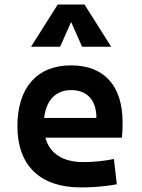

<svg xmlns="http://www.w3.org/2000/svg" viewBox="-20 -815 626 845"><path d="M335.4 9.8C376.5 9.8 429.7 7.8 494.1 -3.9L481.4 -115.2C436 -106.4 392.6 -101.6 347.2 -101.6C257.3 -101.6 198.7 -138.7 179.7 -209H516.6C518.6 -230 519.5 -251.5 519.5 -275.9C519.5 -439.5 437 -527.3 292.5 -527.3C142.6 -527.3 56.6 -428.7 56.6 -259.8C56.6 -85.9 157.2 9.8 335.4 9.8ZM116.7 -609.4H244.6L293 -718.3L341.3 -609.4H469.2L352.1 -794.9H233.9ZM174.3 -295.9C183.1 -374.5 225.6 -418.5 293.5 -418.5C362.8 -418.5 404.3 -375 404.3 -295.9Z"/></svg>

Font: Cascadia Code PL SemiBold
Style: Regular
Weight: 600
Monospace: yes
Designer: Aaron Bell
Foundry: Saja Typeworks
Version: Version 2404.023